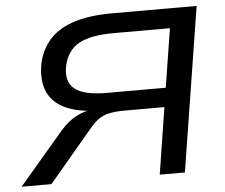

<svg xmlns="http://www.w3.org/2000/svg" viewBox="-51 -763 964 821"><g transform="rotate(-5 431.5 -352.5)"><path d="M9 0 201 -225Q235 -264 273 -283Q311 -302 352 -304H374L363 -296Q277 -298 222.5 -323.5Q168 -349 147 -398.5Q126 -448 140 -521Q155 -583 194.5 -624Q234 -665 300 -685Q366 -705 458 -705H822L710 0H602L647 -286H478Q436 -286 409 -280Q382 -274 362 -259Q342 -244 321 -218L137 0ZM406 -368H660L700 -620H457Q358 -620 308 -591.5Q258 -563 244 -499Q230 -433 268.5 -400.5Q307 -368 406 -368Z"/></g></svg>

Font: Nunito Sans 10pt Expanded Medium
Style: Italic
Weight: 500
Width: 7
Italic angle: -9°
Designer: Vernon Adams
Foundry: Vernon Adams
Version: Version 3.101;gftools[0.9.27]